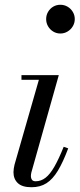

<svg xmlns="http://www.w3.org/2000/svg" viewBox="-20 -775 334 805"><path d="M112 10Q73 10 54.8 -7.2Q36.5 -24.5 36.5 -53Q36.5 -60.5 37.8 -68.8Q39 -77 41 -85L143 -440.5H70V-460H226.5L111.5 -52Q110.5 -48 110 -43.8Q109.5 -39.5 109.5 -36Q109.5 -27.5 114 -21.2Q118.5 -15 129.5 -15Q152 -15 171 -29.8Q190 -44.5 208.2 -76.5Q226.5 -108.5 247 -159.5L266 -153Q244.5 -95.5 222.8 -59.5Q201 -23.5 174.8 -6.8Q148.5 10 112 10ZM233 -634.5Q216.5 -634.5 203 -642.8Q189.5 -651 181.5 -664.8Q173.5 -678.5 173.5 -695Q173.5 -711.5 181.5 -725.2Q189.5 -739 203 -747Q216.5 -755 233 -755Q249.5 -755 263.2 -747Q277 -739 285.2 -725.2Q293.5 -711.5 293.5 -695Q293.5 -678.5 285.2 -664.8Q277 -651 263.2 -642.8Q249.5 -634.5 233 -634.5Z"/></svg>

Font: Bodoni Moda
Style: Italic
Weight: 400
Italic angle: -13°
Designer: Owen Earl
Foundry: indestructible type
Version: Version 2.005